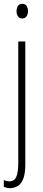

<svg xmlns="http://www.w3.org/2000/svg" viewBox="-24 -747 228 1009"><path d="M29 242Q18 242 10 239.5Q2 237 -4 235V199Q2 202 10 204Q18 206 25 206Q51 206 61.5 182.5Q72 159 72 110V-529H109V116Q109 163 99 190.5Q89 218 71 229.5Q53 241 29 242ZM63 -688Q63 -704 70 -715.5Q77 -727 93 -727Q109 -727 116 -715.5Q123 -704 123 -689Q123 -671 115 -660.5Q107 -650 93 -650Q78 -650 70.5 -661Q63 -672 63 -688Z"/></svg>

Font: Noto Sans Khmer ExtraCondensed ExtraLight
Style: Regular
Weight: 250
Width: 2
Designer: Danh Hong and the Monotype Design Team
Foundry: Monotype Imaging Inc.
Version: Version 2.004